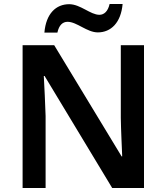

<svg xmlns="http://www.w3.org/2000/svg" viewBox="-20 -940 833 960"><path d="M202 -777H267C275 -814 293 -831 318 -831C364 -831 415 -778 469 -778C535 -778 585 -827 593 -920H528C520 -884 501 -866 477 -866C432 -866 382 -919 326 -919C260 -919 210 -872 202 -777ZM700 0V-714H584V-351C585 -286 589 -211 591 -158H588L251 -714H93V0H208V-360C206 -430 202 -500 199 -560H203L541 0Z"/></svg>

Font: Noto Sans Gurmukhi SemiBold
Style: Regular
Weight: 600
Designer: Jelle Bosma - Monotype Design Team
Foundry: Monotype Imaging Inc.
Version: Version 2.004